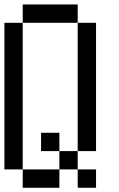

<svg xmlns="http://www.w3.org/2000/svg" viewBox="-20 -937 540 873"><path d="M0 -166.7V-833.3H83.3V-166.7ZM83.3 -916.7H333.3V-833.3H83.3ZM83.3 -166.7H250V-83.3H83.3ZM166.7 -250V-333.3H250V-250ZM250 -166.7V-250H333.3V-166.7ZM333.3 -166.7H416.7V-83.3H333.3ZM333.3 -250V-833.3H416.7V-250Z"/></svg>

Font: GalmuriMono11 Regular
Style: Regular
Weight: 400
Designer: Lee Minseo (quiple)
Version: Version 2.399;hotconv 1.1.1;makeotfexe 2.6.0 DEVELOPMENT